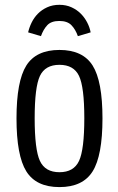

<svg xmlns="http://www.w3.org/2000/svg" viewBox="-20 -752 482 782"><path d="M47.2 -269.8Q47.2 -118.2 87.2 -54.1Q127.2 10 222.2 10Q317.2 10 357.3 -54.1Q397.4 -118.2 397.4 -269.8Q397.4 -421.4 357.3 -485Q317.2 -548.6 222.2 -548.6Q127.2 -548.6 87.2 -485Q47.2 -421.4 47.2 -269.8ZM121.2 -270.5Q121.2 -397.4 142.6 -442.7Q164 -488 222.2 -488Q280.4 -488 301.9 -442.7Q323.4 -397.4 323.4 -270.5Q323.4 -142.6 301.9 -96.6Q280.4 -50.6 222.2 -50.6Q164 -50.6 142.6 -96.6Q121.2 -142.6 121.2 -270.5ZM222 -732.4Q194 -732.4 171.9 -722.2Q149.8 -712 134.2 -696.1Q118.6 -680.2 108.8 -660.1Q99 -640 94.6 -620.2L146.8 -604.8Q156.6 -632.4 172.7 -649.5Q188.8 -666.6 221.6 -666.6Q254.2 -666.6 270.8 -649.5Q287.4 -632.4 297.2 -604.8L349.2 -620.2Q345.6 -640 335.3 -660.1Q325 -680.2 309.3 -696.1Q293.6 -712 271.5 -722.2Q249.4 -732.4 222 -732.4Z"/></svg>

Font: Secuela Light
Style: Regular
Weight: 300
Designer: Fernando Haro
Foundry: deFharo
Version: Version 1.708